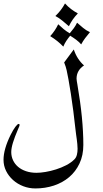

<svg xmlns="http://www.w3.org/2000/svg" viewBox="-20 -980 585 1090"><path d="M457 -608.4Q436.5 -595.2 425.5 -576.2Q414.6 -557.1 414.6 -533.7Q414.6 -528.3 416 -520Q417.5 -511.7 419.4 -500Q436.5 -400.9 444.8 -315.7Q453.1 -230.5 453.1 -157.2Q453.1 -98.1 431.4 -52Q409.7 -5.9 372.6 25.6Q335.4 57.1 285.9 73.5Q236.3 89.8 181.2 89.8Q144.5 89.8 111.8 77.1Q79.1 64.5 54.2 42.2Q29.3 20 14.6 -9.5Q0 -39.1 0 -72.8Q0 -102.5 10 -137.9Q20 -173.3 40.5 -214.8Q54.7 -243.2 67.1 -259.8Q79.6 -276.4 85.9 -276.4Q91.3 -276.4 91.3 -270Q91.3 -265.6 82 -245.6Q63.5 -202.6 53.7 -170.7Q43.9 -138.7 43.9 -116.7Q43.9 -91.8 54 -70.3Q64 -48.8 82.5 -33Q101.1 -17.1 127.7 -8.1Q154.3 1 187.5 1Q209.5 1 238.8 -3.9Q268.1 -8.8 298.1 -18.3Q328.1 -27.8 355.7 -42Q383.3 -56.2 402.3 -75.2Q412.6 -85.4 416.5 -101.1Q420.4 -116.7 420.4 -135.3Q420.4 -148.4 418.9 -162.4Q417.5 -176.3 415.8 -189.7Q414.1 -203.1 412.1 -216.1Q410.2 -229 409.2 -239.7Q403.3 -295.9 396.2 -349.6Q389.2 -403.3 382.1 -449Q375 -494.6 368.7 -529.1Q362.3 -563.5 358.4 -581.1Q356 -590.8 352.8 -601.8Q349.6 -612.8 344.2 -625.5L398.9 -699.2Q417 -644 457 -608.4ZM371.1 -831.1Q353 -846.7 334.7 -862.1Q316.4 -877.4 294.4 -889.2Q311.5 -905.3 324.7 -922.6Q337.9 -939.9 349.1 -960.4Q365.2 -942.4 383.3 -928.7Q401.4 -915 421.9 -903.8Q405.8 -887.2 393.3 -869.4Q380.9 -851.6 371.1 -831.1ZM339.4 -715.3Q323.7 -731.9 305.4 -746.6Q287.1 -761.2 265.1 -774.9Q279.8 -791 291 -807.9Q302.2 -824.7 310.5 -842.3Q325.7 -827.6 342 -814.2Q358.4 -800.8 376 -791Q387.7 -804.7 398.7 -819.6Q409.7 -834.5 417.5 -851.1Q434.1 -836.4 451.7 -821.8Q469.2 -807.1 490.7 -797.4Q476.6 -780.8 463.6 -763.7Q450.7 -746.6 440.9 -728Q428.7 -742.2 412.6 -754.2Q396.5 -766.1 378.4 -777.3Q366.7 -763.2 356.4 -747.8Q346.2 -732.4 339.4 -715.3Z"/></svg>

Font: XB Niloofar
Style: Regular
Weight: 400
Designer: Behnam
Foundry: Irmug
Version: Version 7.201 2008